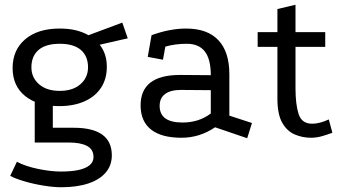

<svg xmlns="http://www.w3.org/2000/svg" viewBox="-20 -564 1443 807"><path d="M229 -118Q138 -118 85.5 -160.5Q33 -203 33 -278Q33 -354 86 -399Q139 -444 230 -444Q268 -444 297.5 -437Q327 -430 352 -416L494 -469L517 -403L399 -376Q414 -357 421.5 -334Q429 -311 429 -283Q429 -232 404.5 -195Q380 -158 335 -138Q290 -118 229 -118ZM237 223Q205 223 162 216Q119 209 80.5 197.5Q42 186 23 175L51 116Q87 135 140 146Q193 157 237 157Q280 157 310 150.5Q340 144 356.5 130.5Q373 117 373 96Q373 64 346 49.5Q319 35 269 35H126V-162L202 -137V-27H290Q370 -27 410 2Q450 31 450 89Q450 131 424.5 161Q399 191 351.5 207Q304 223 237 223ZM231 -182Q286 -182 318 -210Q350 -238 350 -281Q350 -328 320 -354Q290 -380 231 -380Q172 -380 142 -354Q112 -328 112 -281Q112 -238 144 -210Q176 -182 231 -182Z M884 -29Q819 15 743 15Q659 15 615.5 -19Q572 -53 571 -118Q569 -249 737 -249L866 -248Q866 -315 841 -347.5Q816 -380 765 -380Q741 -380 718 -377Q695 -374 675 -368L665 -313L601 -325L617 -416Q655 -430 691.5 -437Q728 -444 762 -444Q852 -444 898 -395Q944 -346 944 -252V-78L1039 -47L1019 17ZM740 -186Q697 -186 674 -169Q651 -152 651 -119Q651 -49 747 -49Q816 -49 866 -87V-185Z M1287 15Q1251 15 1218.5 1Q1186 -13 1166 -48.5Q1146 -84 1146 -149V-367H1063V-429H1146V-526L1222 -544V-429H1347V-367H1222V-193Q1222 -126 1235 -85Q1248 -44 1292 -44Q1323 -44 1362 -62L1377 -6Q1356 2 1333 8.5Q1310 15 1287 15Z"/></svg>

Font: Podkova VF Beta
Style: Regular
Weight: 400
Designer: Ilya Yudin
Foundry: Cyreal (www.cyreal.org)
Version: Version 2.100